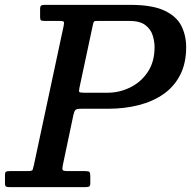

<svg xmlns="http://www.w3.org/2000/svg" viewBox="-62 -770 786 790"><path d="M283.5 -388.5Q266.5 -388.5 264.2 -392Q262 -395.5 265 -409.5L320 -667Q322.5 -679 325 -681.5Q327.5 -684 342 -684H469Q513.5 -684 536 -666.8Q558.5 -649.5 566.2 -624.5Q574 -599.5 574 -576Q574 -515.5 545.8 -473.5Q517.5 -431.5 473.2 -410Q429 -388.5 381 -388.5ZM240 -297Q243.5 -312 248 -317.2Q252.5 -322.5 271 -322.5H382.5Q450.5 -322.5 509 -337.5Q567.5 -352.5 611.2 -383.2Q655 -414 679.5 -462Q704 -510 704 -576Q704 -623.5 684.5 -663Q665 -702.5 615 -726.2Q565 -750 474 -750H123Q111.5 -750 107.2 -747Q103 -744 103 -732.5V-700Q103 -690.5 105.8 -687.2Q108.5 -684 119 -684H181Q197 -684 200 -680.8Q203 -677.5 200 -664L77.5 -91Q74.5 -77.5 72.5 -71.8Q70.5 -66 52.5 -66H-20Q-32.5 -66 -37 -63.8Q-41.5 -61.5 -41.5 -49V-15.5Q-41.5 -4.5 -36.8 -2.2Q-32 0 -21 0H288.5Q300 0 304.8 -2.5Q309.5 -5 309.5 -16V-44.5Q309.5 -59 305.8 -62.5Q302 -66 288.5 -66H217.5Q198 -66 195.8 -70.8Q193.5 -75.5 196.5 -90.5Z"/></svg>

Font: Besley Medium
Style: Italic
Weight: 500
Italic angle: -13°
Designer: Owen Earl
Foundry: indestructible type*
Version: Version 2.001